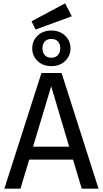

<svg xmlns="http://www.w3.org/2000/svg" viewBox="-20 -1124 613 1144"><path d="M415 -173H154L102 0H6L227 -689H347L567 0H467ZM392 -250 285 -610 177 -250ZM400 -836Q400 -791 368 -760.5Q336 -730 286 -730Q236 -730 204 -760.5Q172 -791 172 -836Q172 -881 204 -911.5Q236 -942 286 -942Q336 -942 368 -911.5Q400 -881 400 -836ZM233 -836Q233 -810 247 -795Q261 -780 286 -780Q310 -780 324.5 -795Q339 -810 339 -836Q339 -862 325 -877Q311 -892 286 -892Q261 -892 247 -877Q233 -862 233 -836ZM408 -1027 192 -948 168 -997 368 -1104Z"/></svg>

Font: Fira Sans
Style: Regular
Weight: 400
Designer: bBox Type GmbH & Carrois Corporate GbR & Edenspiekermann AG
Foundry: bBox Type GmbH & Carrois Corporate GbR & Edenspiekermann AG
Version: Version 4.301